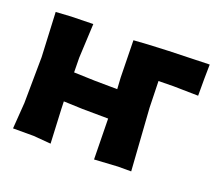

<svg xmlns="http://www.w3.org/2000/svg" viewBox="-92 -621 844 750"><g transform="rotate(20 330.5 -245.5)"><path d="M25.4 -484.4 34.2 -299.8 32.2 -108.4 24.4 0H110.4L182.6 5.9L175.8 -136.7L174.8 -167L252.9 -164.1L360.4 -163.1L363.3 5.9L460.9 0H515.6L498 -257.8L495.1 -368.2L557.6 -369.1L660.2 -367.2V-437.5L661.1 -497.1L492.2 -492.2L407.2 -488.3L348.6 -484.4L351.6 -330.1L354.5 -283.2L260.7 -284.2L173.8 -287.1L172.9 -347.7L179.7 -490.2L88.9 -488.3Z"/></g></svg>

Font: MaokenAssortedSans-TC
Style: Regular
Weight: 500
Version: Version 0.83